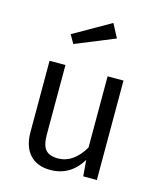

<svg xmlns="http://www.w3.org/2000/svg" viewBox="-119 -883 820 981"><g transform="rotate(15 290.5 -392.5)"><path d="M484 0H412L405 -85Q346 12 240 12Q170 12 131.5 -30Q93 -72 93 -149V-526H177V-158Q177 -102 197 -78.5Q217 -55 263 -55Q344 -55 400 -149V-526H484ZM396 -725 188 -640 162 -685 358 -797Z"/></g></svg>

Font: FiraSans
Style: Regular
Weight: 350
Designer: Carrois Corporate & Edenspiekermann AG
Foundry: Carrois Corporate GbR & Edenspiekermann AG
Version: Version 3.106;PS 003.106;hotconv 1.0.70;makeotf.lib2.5.58329